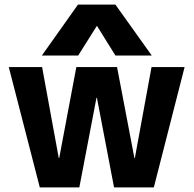

<svg xmlns="http://www.w3.org/2000/svg" viewBox="-20 -810 837 830"><path d="M152 0 18 -520H162L234 -127H236L310 -520H486L561 -127H563L635 -520H778L645 0H473L399 -387H397L323 0ZM161 -570 317 -790H479L636 -570H479L400 -697H398L318 -570Z"/></svg>

Font: M PLUS 1
Style: Bold
Weight: 700
Designer: Coji Morishita
Foundry: UNDERFOREST DESIGN
Version: Version 1.001